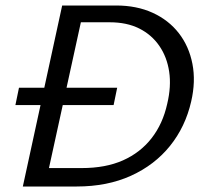

<svg xmlns="http://www.w3.org/2000/svg" viewBox="-20 -678 749 698"><path d="M63 0 206 -658H402Q477 -658 535 -631.5Q593 -605 630 -557.5Q667 -510 679.5 -446Q692 -382 675 -309Q654 -217 598 -147.5Q542 -78 456 -39Q370 0 259 0ZM36 -296 49 -359H406L393 -296ZM158 -67H277Q364 -67 427 -95Q490 -123 531 -175.5Q572 -228 588 -301Q603 -364 595 -417.5Q587 -471 559 -511.5Q531 -552 486 -574.5Q441 -597 379 -597H274Z"/></svg>

Font: Ysabeau Office Medium
Style: Italic
Weight: 500
Italic angle: -12°
Designer: Christian Thalmann (Catharsis Fonts)
Version: Version 2.001;gftools[0.9.30]; featfreeze: tnum,lnum,ss02